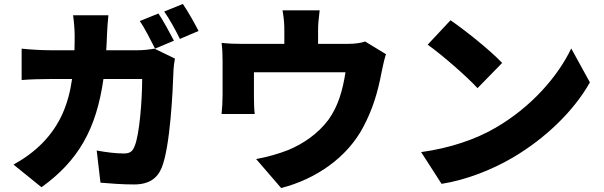

<svg xmlns="http://www.w3.org/2000/svg" viewBox="-20 -878 3040 967"><path d="M778 -810 684 -772C711 -733 740 -674 761 -633L856 -673C838 -708 803 -773 778 -810ZM901 -858 807 -820C834 -782 866 -723 886 -682L980 -722C963 -756 927 -820 901 -858ZM526 -801H348C352 -777 356 -726 356 -704C356 -677 356 -650 355 -625H230C192 -625 135 -628 89 -633V-475C135 -479 199 -480 230 -480H343C325 -354 283 -250 196 -160C150 -112 95 -75 48 -49L189 65C374 -68 465 -227 501 -480H696C696 -371 682 -197 658 -142C648 -117 637 -105 603 -105C565 -105 514 -111 467 -120L486 42C533 46 593 51 655 51C731 51 773 20 795 -35C837 -140 850 -413 854 -528C854 -538 858 -567 861 -583L758 -633C730 -628 700 -625 675 -625H515C517 -651 518 -679 519 -707C520 -731 523 -777 526 -801Z M1590 -826H1403C1411 -776 1412 -757 1412 -724V-657H1203C1163 -657 1133 -658 1096 -662C1100 -637 1101 -594 1101 -571V-399C1101 -368 1099 -333 1096 -304H1263C1260 -326 1259 -361 1259 -386V-514H1720C1706 -423 1683 -343 1635 -276C1581 -203 1505 -153 1433 -123C1386 -104 1322 -86 1270 -77L1396 69C1571 24 1729 -84 1811 -241C1857 -329 1882 -410 1902 -515C1906 -535 1915 -579 1924 -605L1819 -669C1799 -662 1772 -657 1728 -657H1582V-724C1582 -757 1584 -776 1590 -826Z M2249 -776 2134 -653C2206 -602 2332 -492 2385 -434L2509 -561C2449 -625 2318 -729 2249 -776ZM2101 -112 2204 48C2330 28 2460 -24 2562 -84C2729 -182 2871 -321 2951 -463L2857 -634C2790 -493 2655 -338 2475 -234C2377 -177 2248 -132 2101 -112Z"/></svg>

Font: Noto Sans JP Black
Style: Regular
Weight: 900
Designer: Ryoko NISHIZUKA 西塚涼子 (kana, bopomofo & ideographs); Paul D. Hunt (Latin, Greek & Cyrillic); Sandoll Communications 산돌커뮤니
Foundry: Adobe
Version: Version 2.002;hotconv 1.0.116;makeotfexe 2.5.65601